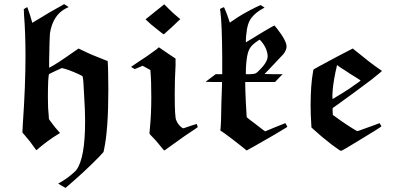

<svg xmlns="http://www.w3.org/2000/svg" viewBox="-20 -707 1922 934"><path d="M95 -661Q95 -662 103 -667Q111 -672 113 -672L126 -634L137 -596L147 -602Q235 -656 275 -677L292 -687L303 -680Q305 -679 307.5 -677Q310 -675 312 -674L313 -672Q307 -669 300 -666Q237 -633 223 -545Q221 -526 219 -413V-377L222 -379Q251 -393 339 -455L362 -471L383 -461Q425 -440 491 -415L504 -410V-406Q504 -405 504.5 -398.5Q505 -392 505.5 -378.5Q506 -365 506 -356Q507 -326 507 -269Q507 -76 486 21Q485 30 482.5 33.5Q480 37 461 57Q396 124 299 207L281 197L263 186Q267 184 272 181Q281 177 312 155Q346 128 352 119Q394 62 394 -117Q394 -172 389 -247Q386 -322 382 -335Q382 -337 363 -346Q313 -369 281 -376L250 -362Q220 -347 219 -347Q213 -336 213 -232Q213 -177 217 -144L218 -128L224 -119Q247 -87 272 -60Q210 -23 157 24L156 22Q154 21 152 17.5Q150 14 148 12Q128 -18 98 -52L89 -62L91 -103Q104 -289 104 -436Q104 -546 97 -633Q97 -638 96.5 -645.5Q96 -653 96 -657Z M688 -613Q703 -625 733.5 -649.5Q764 -674 779 -686L799 -666Q818 -646 846 -623L857 -614Q857 -613 817.5 -576.5Q778 -540 777 -540Q774 -540 741 -567Q713 -588 688 -613ZM873 -83Q874 -83 905 -94L937 -104Q941 -90 942 -89Q942 -88 927 -78Q889 -54 805 7Q781 25 779 25Q778 25 770.5 16Q763 7 750.5 -8.5Q738 -24 727 -35Q707 -55 707 -58Q707 -59 709 -81Q716 -150 716 -234Q716 -318 712 -358V-366Q686 -380 674 -387L655 -379L636 -371Q635 -371 626.5 -376Q618 -381 618 -382Q634 -393 653 -406Q693 -431 740 -466L753 -477Q782 -457 801 -444L834 -422V-389Q830 -324 830 -247Q830 -137 837 -123Q845 -101 865 -86Q869 -83 873 -83Z M1225 -672Q1228 -673 1231.5 -675Q1235 -677 1238 -678Q1241 -679 1243 -680Q1245 -681 1246 -682H1248L1258 -676L1267 -670L1258 -665Q1222 -646 1200 -616Q1183 -591 1179 -547Q1178 -541 1177 -529.5Q1176 -518 1176 -510Q1176 -502 1176 -501Q1177 -501 1191 -510Q1216 -526 1265 -555Q1314 -584 1315 -583Q1320 -577 1326 -570Q1374 -509 1374 -481Q1374 -464 1359 -444Q1357 -442 1290 -371L1267 -347L1311 -346H1355Q1342 -334 1318 -308H1173V-294Q1173 -272 1176 -207.5Q1179 -143 1180 -138Q1180 -135 1225 -102Q1268 -68 1270 -68Q1292 -77 1318 -88Q1367 -108 1368 -108Q1369 -108 1378 -90L1367 -83Q1319 -53 1216 5L1180 25L1150 1Q1118 -25 1070 -60L1052 -72Q1056 -105 1057 -207Q1059 -286 1060 -294V-308H1020L980 -309Q988 -315 1004.5 -327.5Q1021 -340 1029 -346H1061V-430Q1060 -591 1052 -652Q1051 -658 1050.5 -659.5Q1050 -661 1051.5 -663Q1053 -665 1053.5 -665.5Q1054 -666 1059 -668L1069 -672Q1071 -672 1085 -635L1098 -597L1100 -598Q1102 -600 1106 -602.5Q1110 -605 1113 -607Q1154 -637 1225 -672ZM1251 -506 1243 -514Q1242 -514 1235.5 -509.5Q1229 -505 1221 -499Q1213 -493 1210 -490Q1189 -471 1183 -437Q1176 -398 1176 -358V-346H1193Q1202 -346 1208.5 -347Q1215 -348 1218.5 -348.5Q1222 -349 1226.5 -352Q1231 -355 1232.5 -356.5Q1234 -358 1240 -364Q1246 -370 1248 -372Q1274 -398 1281 -423Q1281 -424 1281.5 -428Q1282 -432 1282 -434Q1282 -445 1279 -454Q1273 -480 1251 -506Z M1526 -381Q1629 -437 1696 -471Q1790 -394 1824 -372L1838 -362Q1838 -360 1785 -318Q1700 -254 1626 -201L1598 -181V-170Q1598 -156 1599 -153V-148L1613 -138Q1638 -119 1676.5 -94Q1715 -69 1719 -69Q1720 -69 1728 -72Q1736 -75 1750 -80Q1764 -85 1775 -89Q1796 -96 1826 -108Q1827 -107 1831.5 -100Q1836 -93 1835 -92Q1829 -86 1748 -37Q1644 27 1639 27Q1635 27 1593 -4Q1538 -47 1507 -76L1495 -87L1494 -106Q1491 -152 1491 -194Q1491 -294 1503 -359L1505 -369ZM1656 -366Q1639 -376 1627 -385Q1622 -390 1620 -390Q1619 -390 1619 -389Q1619 -388 1618 -383.5Q1617 -379 1615.5 -371.5Q1614 -364 1612 -357Q1598 -288 1597 -244Q1597 -225 1598 -225Q1599 -225 1611 -233L1652 -258Q1693 -284 1701 -291Q1734 -313 1734 -316Q1721 -324 1706 -334Q1693 -341 1656 -366Z"/></svg>

Font: KaTeX_Fraktur
Style: Bold
Weight: 700
Version: Version 1.1; ttfautohint (v1.3)